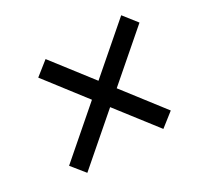

<svg xmlns="http://www.w3.org/2000/svg" viewBox="-106 -713 798 756"><g transform="rotate(-30 293.0 -335.5)"><path d="M93.8 -100.6 300.8 -279.8 439.5 -100.6 501 -148.9 360.4 -331.1 567.4 -510.3 519.5 -571.3 313 -392.6 175.3 -570.8 113.8 -522 253.4 -340.8 45.4 -160.6Z"/></g></svg>

Font: Cascadia Code PL SemiLight
Style: Italic
Weight: 350
Italic angle: -10°
Monospace: yes
Designer: Aaron Bell
Foundry: Saja Typeworks
Version: Version 2404.023